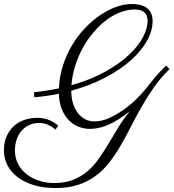

<svg xmlns="http://www.w3.org/2000/svg" viewBox="-98 -745 882 976"><path d="M74.7 -275.9Q108.4 -279.8 140.1 -284.7Q171.9 -289.6 201.7 -295.9Q204.1 -356 221.7 -411.1Q239.3 -466.3 267.6 -513.9Q295.9 -561.5 332.5 -600.3Q369.1 -639.2 409.4 -666.7Q449.7 -694.3 491.5 -709.5Q533.2 -724.6 571.8 -724.6Q623.5 -724.6 650.6 -702.9Q677.7 -681.2 677.7 -638.2Q677.7 -587.9 648.4 -536.1Q619.1 -484.4 565.2 -436.8Q511.2 -389.2 434.8 -349.4Q358.4 -309.6 264.2 -283.7Q264.2 -252.9 271.7 -224.9Q279.3 -196.8 294.4 -175Q309.6 -153.3 331.8 -140.6Q354 -127.9 383.3 -127.9Q417.5 -127.9 454.6 -144Q491.7 -160.2 527.3 -185.1Q563 -210 594.2 -240.5Q625.5 -271 648.4 -300.3Q691.4 -355.5 717.8 -382.8Q744.1 -410.2 746.1 -412.1L763.7 -393.6Q718.8 -350.1 684.3 -300.8Q649.9 -251.5 621.1 -200.9Q592.3 -150.4 566.9 -100.1Q541.5 -49.8 514.6 -3.9Q487.8 42 457.3 81.3Q426.8 120.6 387.7 149.4Q348.6 178.2 299.1 194.6Q249.5 210.9 184.6 210.9Q124 210.9 75.4 196.5Q26.9 182.1 -7.3 156.5Q-41.5 130.9 -59.8 95.9Q-78.1 61 -78.1 20Q-78.1 -23.4 -63.2 -54.9Q-48.3 -86.4 -24.7 -106.7Q-1 -127 29.1 -136.5Q59.1 -146 89.4 -146Q126.5 -146 152.8 -134.3Q179.2 -122.6 198.2 -106.4L184.1 -86.4Q178.2 -91.3 170.2 -97.2Q162.1 -103 151.6 -108.2Q141.1 -113.3 128.7 -116.7Q116.2 -120.1 102.1 -120.1Q74.2 -120.1 51.3 -109.9Q28.3 -99.6 12 -80.8Q-4.4 -62 -13.2 -36.4Q-22 -10.7 -22 20Q-22 60.5 -4.6 91.6Q12.7 122.6 40.8 143.3Q68.8 164.1 104.2 174.8Q139.6 185.5 176.3 185.5Q231.4 185.5 272.2 169.7Q313 153.8 345 127Q377 100.1 402.6 64Q428.2 27.8 452.6 -12.9Q477.1 -53.7 502.9 -96.4Q528.8 -139.2 562 -180.2Q508.8 -136.2 457.8 -113Q406.7 -89.8 358.9 -89.8Q329.1 -89.8 301.3 -100.8Q273.4 -111.8 251.7 -134Q230 -156.2 216.3 -189.7Q202.6 -223.1 201.2 -268.6Q171.4 -262.2 140.1 -257.8Q108.9 -253.4 76.7 -250.5ZM587.4 -696.8Q549.8 -696.8 512.2 -682.1Q474.6 -667.5 440.2 -641.1Q405.8 -614.7 375.5 -578.6Q345.2 -542.5 322 -499.8Q298.8 -457 283.9 -409.2Q269 -361.3 265.1 -312Q364.3 -339.8 437 -380.6Q509.8 -421.4 557.6 -466.3Q605.5 -511.2 628.9 -556.2Q652.3 -601.1 652.3 -638.2Q652.3 -667 636 -681.9Q619.6 -696.8 587.4 -696.8Z"/></svg>

Font: Parisienne
Style: Regular
Weight: 400
Designer: Astigmatic (AOETI)
Foundry: Astigmatic (AOETI)
Version: Version 1.000